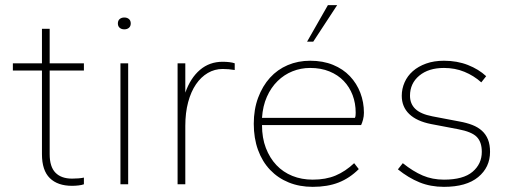

<svg xmlns="http://www.w3.org/2000/svg" viewBox="-20 -716 1990 746"><path d="M260 6Q204 6 173.5 -24Q143 -54 143 -117V-442H30V-470H143V-604H173V-470H306V-442H173V-117Q173 -68 195.5 -45Q218 -22 260 -22Q272 -22 285 -23Q298 -24 306 -26V0Q298 3 285 4.5Q272 6 260 6Z M448 0V-470H478V0ZM463 -602Q452 -602 445 -608Q438 -614 438 -625Q438 -636 445 -642Q452 -648 463 -648Q474 -648 481 -642Q488 -636 488 -625Q488 -614 481 -608Q474 -602 463 -602Z M670 0V-470H700V-356Q720 -413 757 -444.5Q794 -476 845 -476Q859 -476 871.5 -474.5Q884 -473 892 -470V-444Q880 -446 868.5 -447Q857 -448 845 -448Q814 -448 787.5 -432.5Q761 -417 741.5 -388.5Q722 -360 711 -319Q700 -278 700 -227V0Z M1195 10Q1144 10 1102 -7Q1060 -24 1029.5 -56Q999 -88 982.5 -133.5Q966 -179 966 -235Q966 -291 983 -336.5Q1000 -382 1029 -414Q1058 -446 1098 -463Q1138 -480 1185 -480Q1235 -480 1274 -464Q1313 -448 1339.5 -420Q1366 -392 1380 -355.5Q1394 -319 1394 -278Q1394 -264 1390.5 -251Q1387 -238 1383 -230H998Q998 -180 1013 -141Q1028 -102 1054 -74.5Q1080 -47 1116 -32.5Q1152 -18 1195 -18Q1246 -18 1284 -34Q1322 -50 1356 -82L1374 -59Q1339 -24 1296 -7Q1253 10 1195 10ZM1185 -452Q1149 -452 1116.5 -439Q1084 -426 1058.5 -401Q1033 -376 1017 -340Q1001 -304 998 -258H1359Q1361 -262 1361.5 -267.5Q1362 -273 1362 -278Q1362 -315 1350 -346.5Q1338 -378 1315.5 -401.5Q1293 -425 1260 -438.5Q1227 -452 1185 -452ZM1173 -554 1254 -696H1290L1197 -554Z M1705 10Q1653 10 1610 -7.5Q1567 -25 1526 -58L1545 -82Q1585 -50 1622.5 -34Q1660 -18 1705 -18Q1780 -18 1816 -48.5Q1852 -79 1852 -126Q1852 -164 1832.5 -184Q1813 -204 1760 -214L1655 -234Q1599 -245 1570 -273Q1541 -301 1541 -344Q1541 -371 1552 -396Q1563 -421 1584 -439.5Q1605 -458 1635.5 -469Q1666 -480 1705 -480Q1756 -480 1798 -463.5Q1840 -447 1869 -420L1850 -396Q1821 -422 1784.5 -437Q1748 -452 1705 -452Q1645 -452 1609 -422Q1573 -392 1573 -344Q1573 -313 1593.5 -293Q1614 -273 1660 -264L1765 -244Q1793 -239 1815 -230.5Q1837 -222 1852.5 -208Q1868 -194 1876 -174Q1884 -154 1884 -126Q1884 -66 1838 -28Q1792 10 1705 10Z"/></svg>

Font: Celebes Thin
Style: Regular
Weight: 250
Designer: Anugrah Pasau
Foundry: Lafontype
Version: Version 1.000; ttfautohint (v1.8.4)